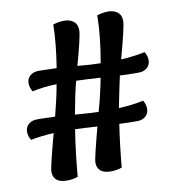

<svg xmlns="http://www.w3.org/2000/svg" viewBox="-77 -731 743 812"><g transform="rotate(-10 294.5 -325.0)"><path d="M273 -458Q339 -452 372 -452Q392 -564 393 -654Q417 -662 441 -662Q465 -662 481 -649.5Q497 -637 497 -612Q497 -587 460 -453Q517 -456 563 -466Q574 -449 574 -429.5Q574 -410 560 -397.5Q546 -385 524 -385Q471 -385 443 -387L431 -331Q425 -304 415 -252Q472 -254 521 -265Q532 -248 532 -228.5Q532 -209 518 -196.5Q504 -184 482 -184Q431 -184 405 -186Q392 -100 383 -2Q361 6 336 6Q277 6 277 -43Q277 -59 312 -191Q248 -195 217 -196Q201 -95 193 4Q171 12 146 12Q87 12 87 -37Q87 -55 125 -196Q64 -192 26 -184Q15 -201 15 -220.5Q15 -240 29 -252.5Q43 -265 67 -265Q91 -265 143 -263Q163 -340 173 -397Q118 -396 68 -385Q57 -402 57 -421.5Q57 -441 71 -453.5Q85 -466 109 -466Q133 -466 185 -464Q202 -568 203 -648Q227 -656 251 -656Q275 -656 291 -643.5Q307 -631 307 -605Q307 -579 273 -458ZM227 -257Q299 -251 328 -251Q343 -303 355 -361L361 -392Q294 -396 257 -397Q243 -345 227 -257Z"/></g></svg>

Font: Salsa
Style: Regular
Weight: 400
Designer: John Vargas Beltrn
Foundry: John Vargas Beltran
Version: Version 1.002